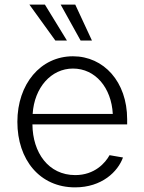

<svg xmlns="http://www.w3.org/2000/svg" viewBox="-20 -797 623 829"><path d="M304 12C420 12 489 -56 511 -117L453 -127C435 -94 389 -41 305 -41C189 -41 121 -138 120 -260H529V-282C529 -444 428 -554 295 -554C155 -554 55 -434 55 -271C55 -107 152 12 304 12ZM107 -777 219 -622H269L174 -777ZM121 -305C128 -419 201 -501 295 -501C392 -501 461 -418 467 -305ZM242 -777 328 -622H377L305 -777Z"/></svg>

Font: Wafeq Light
Style: Regular
Weight: 300
Designer: Rasmus Andersson & Azza Alameddine
Foundry: Google & TypeTogether
Version: Version 3.000;January 28, 2025;FontCreator 15.0.0.3014 64-bi